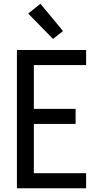

<svg xmlns="http://www.w3.org/2000/svg" viewBox="-20 -1001 540 1021"><path d="M70 0V-735H438V-655H160V-422H382V-342H160V-80H438V0ZM262 -794 130 -929 195 -981 315 -836Z"/></svg>

Font: Iosevka Term Medium
Style: Regular
Weight: 500
Monospace: yes
Designer: Belleve Invis
Foundry: Belleve Invis
Version: Version 26.3.1